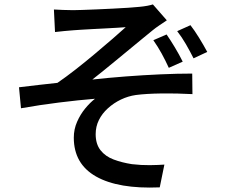

<svg xmlns="http://www.w3.org/2000/svg" viewBox="-20 -798 1040 869"><path d="M224 -755Q245 -754 266 -753Q287 -752 311 -752Q324 -752 352.5 -753Q381 -754 417.5 -755.5Q454 -757 492 -759Q530 -761 562 -763Q594 -765 611 -767Q632 -769 647.5 -772Q663 -775 672 -778L735 -706Q723 -698 703 -684.5Q683 -671 671 -661Q649 -643 621.5 -620.5Q594 -598 564.5 -573.5Q535 -549 505 -524.5Q475 -500 447.5 -477.5Q420 -455 398 -438Q470 -446 549 -452Q628 -458 705.5 -461.5Q783 -465 850 -465L851 -372Q778 -376 709.5 -375Q641 -374 595 -368Q560 -363 527.5 -347.5Q495 -332 468.5 -308Q442 -284 427.5 -254.5Q413 -225 413 -191Q413 -146 435 -118Q457 -90 494.5 -76Q532 -62 577 -55Q620 -50 658 -50.5Q696 -51 724 -53L703 50Q516 58 415 1Q314 -56 314 -175Q314 -213 329 -247Q344 -281 366 -307.5Q388 -334 410 -351Q336 -345 247.5 -334Q159 -323 75 -308L66 -403Q107 -408 154.5 -413.5Q202 -419 240 -423Q278 -449 321.5 -483Q365 -517 408.5 -553.5Q452 -590 489 -622Q526 -654 549 -675Q537 -674 512.5 -672.5Q488 -671 459 -669.5Q430 -668 401 -666.5Q372 -665 348.5 -663.5Q325 -662 312 -661Q293 -660 271 -657.5Q249 -655 229 -653ZM734 -642Q752 -616 771.5 -583.5Q791 -551 807 -519L744 -491Q729 -524 712 -555Q695 -586 674 -616ZM842 -684Q860 -661 881 -627Q902 -593 918 -563L856 -534Q840 -566 821.5 -598Q803 -630 782 -657Z"/></svg>

Font: Noto Sans KR Medium
Style: Regular
Weight: 500
Designer: Ryoko NISHIZUKA  (kana, bopomofo & ideographs); Paul D. Hunt (Latin, Greek & Cyrillic); Sandoll Communications , Soo-you
Foundry: Adobe
Version: Version 2.004-H2;hotconv 1.0.118;makeotfexe 2.5.65603